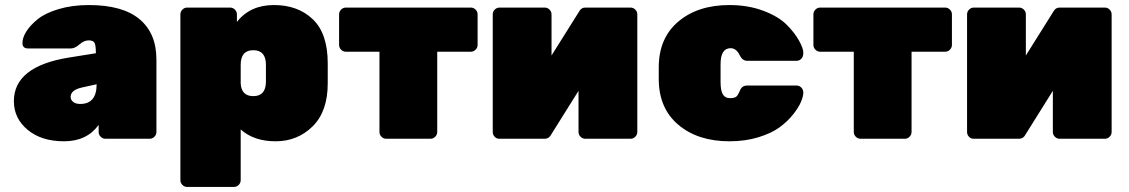

<svg xmlns="http://www.w3.org/2000/svg" viewBox="-20 -550 4476 761"><path d="M35 -149Q35 -287 254 -322L360 -339Q360 -369 355 -379.5Q350 -390 331.5 -390Q313 -390 295 -374Q277 -358 261 -358H91Q69 -358 69 -379.5Q69 -401 84.5 -425.5Q100 -450 129.5 -474Q159 -498 212.5 -514Q266 -530 332 -530Q466 -530 533 -474Q600 -418 600 -314V-27Q600 -16 592 -8Q584 0 573 0H398Q387 0 379 -8Q371 -16 371 -27V-55Q324 10 234 10Q144 10 89.5 -35.5Q35 -81 35 -149ZM298 -138Q363 -138 363 -216L304 -203Q260 -193 260 -166Q260 -154 270 -146Q280 -138 298 -138Z M1279 -299V-220Q1279 -108 1219 -49Q1159 10 1072.5 10Q986 10 934 -37V164Q934 175 926 183Q918 191 907 191H722Q711 191 703 183Q695 175 695 164V-493Q695 -504 703 -512Q711 -520 722 -520H892Q903 -520 911 -512Q919 -504 919 -493V-463Q971 -530 1066 -530Q1161 -530 1220 -473.5Q1279 -417 1279 -299ZM934 -293V-219Q937 -169 984 -169Q1034 -169 1034 -227V-293Q1034 -351 984 -351Q934 -351 934 -293Z M1351 -520H1846Q1857 -520 1865 -512Q1873 -504 1873 -493V-372Q1873 -361 1865 -353Q1857 -345 1846 -345H1713V-27Q1713 -16 1705 -8Q1697 0 1686 0H1511Q1500 0 1492 -8Q1484 -16 1484 -27V-345H1351Q1340 -345 1332 -353Q1324 -361 1324 -372V-493Q1324 -504 1332 -512Q1340 -520 1351 -520Z M2479 0H2300Q2289 0 2281 -8Q2273 -16 2273 -27V-190L2161 -11Q2153 0 2138 0H1959Q1948 0 1940.5 -8Q1933 -16 1933 -27V-493Q1933 -504 1941 -512Q1949 -520 1960 -520H2139Q2150 -520 2158 -512Q2166 -504 2166 -493V-330L2277 -507Q2285 -520 2300 -520H2479Q2490 -520 2498 -512Q2506 -504 2506 -493V-27Q2506 -16 2498 -8Q2490 0 2479 0Z M2836 -295V-225Q2836 -191 2845 -176Q2854 -161 2873 -161Q2892 -161 2899 -167.5Q2906 -174 2913.5 -192.5Q2921 -211 2942 -211H3137Q3148 -211 3156 -203Q3164 -195 3164 -182Q3164 -169 3155 -147Q3146 -125 3124 -97Q3102 -69 3070 -45.5Q3038 -22 2986 -6Q2934 10 2871 10Q2746 10 2668.5 -55.5Q2591 -121 2591 -237V-283Q2591 -399 2668.5 -464.5Q2746 -530 2871 -530Q2945 -530 3005 -507.5Q3065 -485 3097.5 -452.5Q3130 -420 3147 -389Q3164 -358 3164 -341.5Q3164 -325 3156 -317Q3148 -309 3137 -309H2942Q2923 -309 2913 -329Q2899 -359 2876 -359Q2836 -359 2836 -295Z M3231 -520H3726Q3737 -520 3745 -512Q3753 -504 3753 -493V-372Q3753 -361 3745 -353Q3737 -345 3726 -345H3593V-27Q3593 -16 3585 -8Q3577 0 3566 0H3391Q3380 0 3372 -8Q3364 -16 3364 -27V-345H3231Q3220 -345 3212 -353Q3204 -361 3204 -372V-493Q3204 -504 3212 -512Q3220 -520 3231 -520Z M4359 0H4180Q4169 0 4161 -8Q4153 -16 4153 -27V-190L4041 -11Q4033 0 4018 0H3839Q3828 0 3820.5 -8Q3813 -16 3813 -27V-493Q3813 -504 3821 -512Q3829 -520 3840 -520H4019Q4030 -520 4038 -512Q4046 -504 4046 -493V-330L4157 -507Q4165 -520 4180 -520H4359Q4370 -520 4378 -512Q4386 -504 4386 -493V-27Q4386 -16 4378 -8Q4370 0 4359 0Z"/></svg>

Font: Rubik One
Style: Regular
Weight: 400
Designer: Hubert and Fischer with Elvire Volk Leonovitch
Foundry: Hubert and Fischer with Elvire Volk Leonovitch
Version: Version 1.001